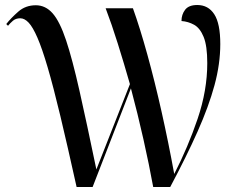

<svg xmlns="http://www.w3.org/2000/svg" viewBox="-20 -747 942 767"><path d="M286 0Q249 -167 221 -284Q193 -401 170.5 -477.5Q148 -554 129.5 -596.5Q111 -639 94.5 -656.5Q78 -674 61 -674Q43 -674 31.5 -664Q20 -654 12 -644L5 -651Q24 -675 53 -700.5Q82 -726 123 -726Q162 -726 190.5 -693.5Q219 -661 244 -586Q269 -511 297.5 -384.5Q326 -258 365 -70L499 -411Q475 -495 450.5 -573Q426 -651 402 -714H511Q539 -636 568.5 -529.5Q598 -423 625.5 -300.5Q653 -178 676 -52Q731 -159 769.5 -272.5Q808 -386 808 -495Q808 -564 793.5 -599.5Q779 -635 755.5 -648Q732 -661 705 -663Q705 -689 719.5 -708Q734 -727 768 -727Q812 -727 836 -690Q860 -653 860 -571Q860 -492 837 -407Q814 -322 769.5 -222Q725 -122 660 0H592Q576 -88 553 -190.5Q530 -293 503 -394L350 0Z"/></svg>

Font: Noto Serif Display SemiCondensed
Style: Regular
Weight: 400
Width: 4
Designer: Monotype Design Team
Foundry: Monotype Imaging Inc.
Version: Version 2.009